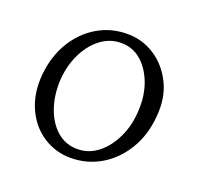

<svg xmlns="http://www.w3.org/2000/svg" viewBox="-95 -596 730 706"><g transform="rotate(20 270.0 -243.0)"><path d="M248 7Q189 7 140.5 -24.5Q92 -56 66 -113Q40 -170 46 -244Q53 -318 86.5 -374Q120 -430 173 -461.5Q226 -493 290 -493Q349 -493 397.5 -461.5Q446 -430 473.5 -374Q501 -318 494 -244Q488 -170 453.5 -113Q419 -56 365.5 -24.5Q312 7 248 7ZM115 -244Q113 -186 130.5 -137.5Q148 -89 181.5 -60.5Q215 -32 260 -32Q305 -32 341 -60.5Q377 -89 399.5 -137.5Q422 -186 424 -244Q427 -302 409 -349.5Q391 -397 358 -425.5Q325 -454 280 -454Q235 -454 198.5 -425.5Q162 -397 140 -349.5Q118 -302 115 -244Z"/></g></svg>

Font: Diphylleia
Style: Regular
Weight: 400
Designer: Minha Hyung
Foundry: JAMO
Version: Version 1.000; ttfautohint (v1.8.4.7-5d5b);gftools[0.9.28]